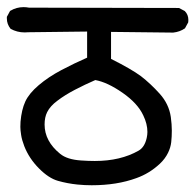

<svg xmlns="http://www.w3.org/2000/svg" viewBox="-24 -579 559 549"><path d="M45.4 -161.1Q38.6 -178.7 36.4 -193.1Q34.2 -207.5 34.2 -216.1Q34.2 -224.6 34.7 -231Q37.6 -265.1 48.3 -288.6Q59.1 -312 86.7 -335.4Q114.3 -358.9 151.1 -378.4Q188 -397.9 225.1 -414.1V-488.8L57.1 -486.8Q51.8 -486.3 46.4 -486.3Q24.9 -486.3 6.3 -496.6Q-4.4 -509.8 -4.4 -526.4Q-4.4 -527.8 -4.4 -530.8L4.9 -547.9L5.9 -548.3Q22.9 -558.6 43.5 -558.6Q50.8 -558.6 59.1 -557.1L487.8 -556.2L504.4 -547.4Q514.6 -537.1 514.6 -522Q514.6 -519 514.2 -515.1L504.9 -498Q490.2 -487.8 471.2 -485.8H470.7L293.5 -487.8V-410.6Q351.1 -381.8 378.9 -361.3Q406.7 -339.8 432.6 -311Q459 -281.7 464.4 -244.6Q467.3 -223.1 467.3 -205.6Q467.3 -188 465.6 -172.6Q463.9 -157.2 456.5 -142.1Q448.2 -125 433.1 -110.8Q403.3 -83 366.2 -69.8Q310.5 -49.3 238.3 -49.3Q217.8 -49.3 197.8 -51.3Q168.9 -54.2 142.1 -61.8Q115.2 -69.3 87.2 -97.7Q59.1 -126 45.4 -161.1ZM372.6 -148.4Q389.6 -158.2 395.5 -184.6Q397.5 -193.8 397.5 -201.7Q397.5 -224.6 385.7 -249Q369.6 -283.7 326.4 -313.7Q283.2 -343.8 248.5 -350.1Q219.2 -337.4 190.2 -322.3Q161.1 -307.1 140.1 -291Q119.6 -275.9 110.8 -258.3Q103.5 -243.7 103.5 -223.1Q103.5 -175.3 147.9 -139.2Q168 -122.6 208.5 -120.1Q229 -118.7 247.1 -118.7Q320.8 -118.7 372.6 -148.4Z"/></svg>

Font: Bakudai
Style: Medium
Weight: 500
Version: Version 1.48